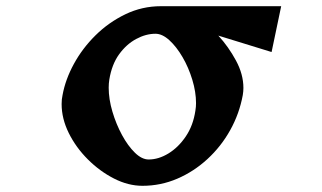

<svg xmlns="http://www.w3.org/2000/svg" viewBox="-20 -588 1040 620"><path d="M685 -473Q718 -437 742 -392.5Q766 -348 766 -304Q766 -299 765.5 -293Q765 -287 764 -281Q753 -221 723.5 -168Q694 -115 650 -74.5Q606 -34 552.5 -11Q499 12 440 12Q394 12 348 -11.5Q302 -35 263.5 -73.5Q225 -112 202 -158.5Q179 -205 179 -252Q179 -268 182 -281Q191 -331 218.5 -381.5Q246 -432 288.5 -474Q331 -516 385 -542Q439 -568 500 -568H888L857 -420ZM460 -73Q492 -73 524 -92.5Q556 -112 580 -147.5Q604 -183 611 -231Q612 -237 612.5 -243Q613 -249 613 -255Q613 -291 601 -330.5Q589 -370 569.5 -403.5Q550 -437 527 -458Q504 -479 482 -479Q451 -479 419.5 -462Q388 -445 364.5 -412.5Q341 -380 333 -331Q332 -325 331.5 -318.5Q331 -312 331 -305Q331 -268 343 -227.5Q355 -187 374 -152Q393 -117 415.5 -95Q438 -73 460 -73Z"/></svg>

Font: Reggae One
Style: Regular
Weight: 400
Designer: Fontworks Inc.
Foundry: Fontworks Inc.
Version: Version 1.100